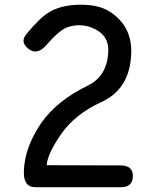

<svg xmlns="http://www.w3.org/2000/svg" viewBox="-20 -761 650 805"><path d="M80.1 -43.9Q77.6 23.9 127.9 23.9H485.8Q536.6 24.4 537.1 -22.5Q537.6 -67.4 485.4 -67.4Q330.6 -67.9 175.8 -68.4Q179.2 -115.7 234.9 -196.8Q293.5 -282.2 404.8 -333Q526.9 -388.7 530.3 -541Q532.7 -654.3 437.5 -713.9Q393.1 -741.2 318.4 -741.2Q238.8 -741.2 187 -710.4Q147 -687 90.8 -618.2Q63.5 -585 97.7 -557.6Q134.8 -526.4 174.8 -572.3Q229.5 -635.7 264.6 -647.5Q323.7 -666.5 378.9 -638.7Q435.5 -609.9 434.1 -549.3Q431.6 -442.4 347.7 -401.9Q218.8 -339.4 152.8 -245.1Q83 -142.6 80.1 -43.9Z"/></svg>

Font: Comic Relief
Style: Regular
Weight: 400
Designer: Jeff Davis
Foundry: Loudifier
Version: Version 1.200; ttfautohint (v1.8.4.7-5d5b)